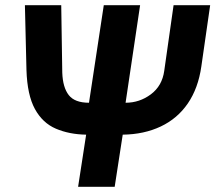

<svg xmlns="http://www.w3.org/2000/svg" viewBox="-20 -720 830 740"><path d="M281 0 312 -201Q247 -202 195.5 -224Q144 -246 114.5 -300Q85 -354 82 -450L76 -700H216L220 -440Q222 -383 245 -353.5Q268 -324 323 -324L380 -700H520L464 -324Q518 -324 561.5 -356.5Q605 -389 613 -447L649 -700H790L756 -464Q744 -380 704 -321.5Q664 -263 599.5 -232.5Q535 -202 453 -201L422 0Z"/></svg>

Font: Finlandica SemiBold
Style: Italic
Weight: 600
Italic angle: -8°
Designer: Niklas Ekholm, Juho Hiilivirta, Jaakko Suomalainen
Foundry: Helsinki Type Studio
Version: Version 1.063